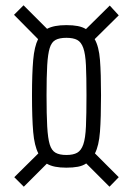

<svg xmlns="http://www.w3.org/2000/svg" viewBox="-20 -709 502 726"><path d="M70 -3 34 -39 125 -129Q110 -158 105.5 -210Q101 -262 101 -349Q101 -431 105.5 -482Q110 -533 124 -561L33 -653L69 -689L158 -600Q171 -607 189 -610.5Q207 -614 231 -614Q256 -614 274 -610.5Q292 -607 305 -599L395 -688L429 -651L338 -561Q354 -533 358 -482.5Q362 -432 362 -349Q362 -263 358 -210.5Q354 -158 339 -129L429 -39L394 -3L306 -91Q293 -82 274.5 -78.5Q256 -75 231 -75Q207 -75 189 -78.5Q171 -82 157 -90ZM231 -123Q257 -123 272 -131.5Q287 -140 295 -163Q303 -186 305 -231Q307 -276 307 -349Q307 -419 305 -462Q303 -505 295 -527.5Q287 -550 272 -558Q257 -566 231 -566Q205 -566 190 -558Q175 -550 168 -527.5Q161 -505 158.5 -462Q156 -419 156 -349Q156 -276 158.5 -231Q161 -186 168 -163Q175 -140 190 -131.5Q205 -123 231 -123Z"/></svg>

Font: Saira UltraCondensed
Style: Regular
Weight: 400
Width: 1
Designer: Hector Gatti with collaboration of the Omnibus-Type team
Foundry: Omnibus-Type
Version: Version 1.101